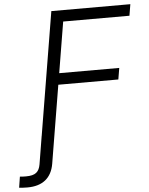

<svg xmlns="http://www.w3.org/2000/svg" viewBox="-148 -778 804 1033"><g transform="rotate(-5 254.0 -261.0)"><path d="M-86.9 204.1 -77.6 145Q-69.3 146 -60.1 146.2Q-50.8 146.5 -44.4 146.5Q-6.3 146.5 11 132.6Q28.3 118.7 33.2 88.9L58.1 -62.5H127L101.6 91.3Q91.8 148.4 55.4 177.5Q19 206.5 -42 206.5Q-54.7 206.5 -67.1 205.8Q-79.6 205.1 -86.9 204.1ZM47.9 0 168.5 -727.5H595.2L585 -666H227.1L181.6 -391.1H505.9L495.6 -329.6H171.4L116.7 0Z"/></g></svg>

Font: Inter 17pt Light
Style: Italic
Weight: 300
Italic angle: -9.3988°
Version: Version 4.001;git-66647c0bb